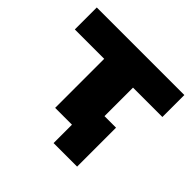

<svg xmlns="http://www.w3.org/2000/svg" viewBox="-156 -661 952 952"><g transform="rotate(45 320.0 -184.5)"><path d="M336 129V0H218V-344H12V-498H626V-344H420V-144H501V129Z"/></g></svg>

Font: Nunito Sans 10pt Expanded Black
Style: Regular
Weight: 900
Width: 7
Designer: Vernon Adams
Foundry: Vernon Adams
Version: Version 3.101;gftools[0.9.27]